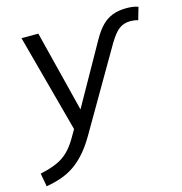

<svg xmlns="http://www.w3.org/2000/svg" viewBox="-138 -610 888 936"><g transform="rotate(-15 306.5 -142.0)"><path d="M-16.9 227 -29 159.8Q20.4 149.3 54.2 134.4Q87.9 119.6 112.4 95.9Q137 72.3 158.5 36.1L193.1 -23.4L189.2 10.7L51.3 -502.3H136.3L247.2 -60.6H221.3L412.2 -399.9Q434.6 -439.7 458.7 -464.1Q482.8 -488.4 512.8 -499.8Q542.8 -511.3 582.8 -511.3Q601.2 -511.3 615.7 -509.1Q630.2 -506.9 641.7 -502.4L623.6 -439.1Q614.6 -442.6 604.6 -443.8Q594.6 -445.1 585.6 -445.1Q552.5 -445.1 528.8 -428Q505 -411 475.9 -362.2L240.8 41.8Q212.5 90 183.7 122.3Q154.9 154.6 124.1 175.3Q93.3 196 58.3 208Q23.3 220 -16.9 227Z"/></g></svg>

Font: Mulish ExtraLight
Style: Italic
Weight: 200
Italic angle: -9°
Designer: Vernon Adams
Foundry: Vernon Adams
Version: Version 3.603